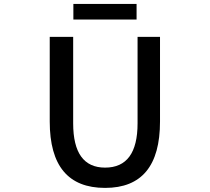

<svg xmlns="http://www.w3.org/2000/svg" viewBox="-20 -919 1040 952"><path d="M501 12.7Q226.6 12.7 226.6 -316.4V-736.3H342.8V-307.6Q342.8 -87.9 501 -87.9Q662.1 -87.9 662.1 -307.6V-736.3H773.4V-316.4Q773.4 12.7 501 12.7ZM343.8 -822.3V-899.4H657.2V-822.3Z"/></svg>

Font: GenEi Gothic M SemiBold
Style: Regular
Weight: 500
Designer: o_tamon (Modified); [Source Han Sans]
Ryoko NISHIZUKA  (kana & ideographs); Paul D. Hunt (Latin, Greek & Cyrillic); Wenl
Version: Version 1.1a;Original Version 1.004